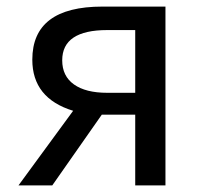

<svg xmlns="http://www.w3.org/2000/svg" viewBox="-20 -563 613 583"><path d="M390.6 -281.2V-471.7H305.7Q168.9 -471.7 168.9 -379.9Q168.9 -332 204.6 -306.6Q240.2 -281.2 305.7 -281.2ZM291 -543H482.4V0H390.6V-214.8H291H289.1L138.7 0H36.1L202.1 -226.6Q78.1 -264.6 78.1 -381.8Q78.1 -543 291 -543Z"/></svg>

Font: Gen Shin Gothic Regular
Style: Regular
Weight: 400
Designer: [Source Han Sans]
Ryoko NISHIZUKA  (kana & ideographs); Paul D. Hunt (Latin, Greek & Cyrillic); Wenlong ZHANG  (bopomofo
Version: Version 1.002.20150607